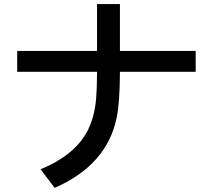

<svg xmlns="http://www.w3.org/2000/svg" viewBox="-20 -848 1040 938"><path d="M454.1 -828.1H565.9V-599.1H936V-497.1H565.9Q565.4 -348.6 550.3 -274.4Q502.9 -42 247.1 69.8L178.2 -21Q348.6 -91.3 409.7 -212.9Q441.9 -277.8 449.7 -366.7Q453.6 -412.1 454.1 -497.1H64V-599.1H454.1Z"/></svg>

Font: BIZ UDGothic
Style: Bold
Weight: 700
Monospace: yes
Designer: TypeBank Co., Ltd.
Foundry: Morisawa Inc.
Version: Version 1.05